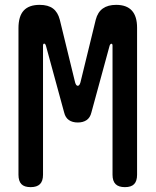

<svg xmlns="http://www.w3.org/2000/svg" viewBox="-20 -760 640 790"><path d="M544 -41Q544 -15 532 -2.5Q520 10 494 10Q468 10 455.5 -2.5Q443 -15 443 -41V-572Q443 -580 438.5 -580Q434 -580 431 -572L356 -297Q351 -276 336.5 -266Q322 -256 300 -256Q278 -256 263.5 -266Q249 -276 244 -297L169 -572Q166 -581 161.5 -580.5Q157 -580 157 -572V-41Q157 -15 144.5 -2.5Q132 10 106 10Q80 10 68 -2.5Q56 -15 56 -41V-644Q56 -693 77.5 -716.5Q99 -740 143 -740Q178 -740 198 -725Q218 -710 226 -679L289 -421Q293 -407 300 -407Q307 -407 311 -421L374 -679Q382 -710 403 -725Q424 -740 458 -740Q501 -740 522.5 -716.5Q544 -693 544 -646Z"/></svg>

Font: Maple Mono Normal NL Medium
Style: Regular
Weight: 500
Monospace: yes
Designer: subframe7536
Version: Version 7.000